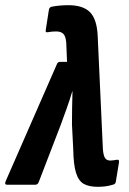

<svg xmlns="http://www.w3.org/2000/svg" viewBox="-46 -711 495 739"><path d="M330 8Q296 8 276 -3.5Q256 -15 246.5 -46Q237 -77 236 -134L231 -232Q231 -263 231.5 -294Q232 -325 233 -359H232Q222 -325 211 -294.5Q200 -264 188 -231L103 -10Q99 0 90 0H-19Q-30 0 -24 -14L173 -464Q176 -473 186 -473H212L209 -547Q207 -571 198 -580.5Q189 -590 170 -590Q154 -590 138 -587Q133 -586 131 -588Q129 -590 130 -595L142 -672Q143 -682 152 -685Q183 -691 217 -691Q274 -691 300.5 -664Q327 -637 330 -573L350 -137Q352 -112 358.5 -102.5Q365 -93 379 -93Q384 -93 390 -94Q396 -95 403 -96Q414 -98 412 -86L400 -13Q399 -2 388 0Q372 5 357.5 6.5Q343 8 330 8Z"/></svg>

Font: Sofia Sans Condensed ExtraBold
Style: Italic
Weight: 800
Italic angle: -9°
Version: Version 4.100